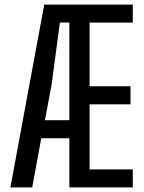

<svg xmlns="http://www.w3.org/2000/svg" viewBox="-20 -820 629 840"><path d="M25.5 0 173.5 -800H561V-721H372V-442.5H551V-363.5H372V-79H561V0H283.5V-215H160.5L121 0ZM176.5 -294H283.5V-721.5H242L205.5 -448Z"/></svg>

Font: Big Shoulders Text Thin Medium
Style: Regular
Weight: 500
Version: Version 2.002